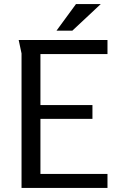

<svg xmlns="http://www.w3.org/2000/svg" viewBox="-20 -925 589 945"><path d="M354 -905 258 -774H336L476 -905ZM72 -728 86 -662V0H509V-69H179V-340H435V-408H179V-659H509V-728Z"/></svg>

Font: Rosario
Style: Regular
Weight: 400
Designer: Hector Gatti
Foundry: Omnibus Type
Version: Version 1.100